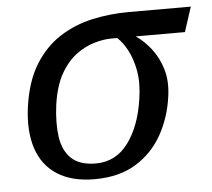

<svg xmlns="http://www.w3.org/2000/svg" viewBox="-44 -584 707 641"><g transform="rotate(-5 309.0 -263.0)"><path d="M248 10Q173 10 124 -21Q75 -52 55.5 -110.5Q36 -169 47 -250Q59 -335 93.5 -390.5Q128 -446 178 -478Q228 -510 287.5 -523Q347 -536 410 -536H618L591 -453H426Q453 -435 476.5 -405Q500 -375 512 -335Q524 -295 517 -245Q508 -176 476 -118Q444 -60 387.5 -25Q331 10 248 10ZM257 -42Q324 -42 365.5 -98Q407 -154 420 -245Q428 -298 420.5 -338.5Q413 -379 397.5 -408Q382 -437 364 -453H344Q320 -453 289 -444.5Q258 -436 227.5 -414Q197 -392 174 -352Q151 -312 142 -249Q134 -189 140.5 -142Q147 -95 175 -68.5Q203 -42 257 -42Z"/></g></svg>

Font: Noto Serif
Style: Italic
Weight: 400
Italic angle: -12°
Designer: Monotype Design Team
Foundry: Monotype Imaging Inc.
Version: Version 2.013